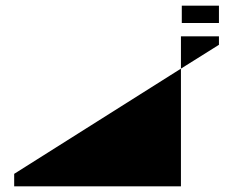

<svg xmlns="http://www.w3.org/2000/svg" viewBox="-20 -657 832 677"><path d="M621 -637V-576H752V-637ZM618 -415 752 -499V-529H618ZM30 0H618V-415L30 -44Z"/></svg>

Font: Am-Hal
Style: Regular
Weight: 400
Designer: Multible Designers
Foundry: Kief Type Foundry
Version: Version 1.000;PS 001.000;hotconv 1.0.88;makeotf.lib2.5.64775